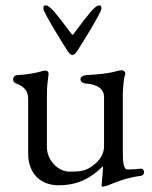

<svg xmlns="http://www.w3.org/2000/svg" viewBox="-20 -677 567 716"><path d="M247 -550C225 -580 194 -620 181 -635C173 -644 159 -657 151 -657C142 -657 142 -653 142 -644C142 -631 210 -521 230 -490C235 -482 242 -472 250 -472C258 -472 265 -482 270 -490C290 -521 358 -631 358 -644C358 -653 358 -657 349 -657C341 -657 328 -644 320 -635C307 -620 276 -580 254 -550C251 -546 250 -546 247 -550ZM434 -415C417 -415 402.9 -401.9 303 -397C299 -396.8 280 -394 280 -382C280 -368 298 -365 303 -365C323 -364 368 -356 368 -315V-132C368 -91 338 -68 323 -57C298 -38 273 -37 239 -37C196 -37 155 -80 155 -128V-323C155 -353 157 -369 161 -400C162 -410 156 -414 147 -414C141 -414 104 -399.2 44 -397C38.9 -396.8 29 -393 29 -380C29 -370 39 -366 42 -365C72 -353 85 -337 85 -308V-105C85 -27 134 14 199 14C261 14 312 -6 364 -57V-51C364 -34 359 2 359 15C359 18 358 19 362 19C368 19 382 15 386 13C415 1 451 -14 503 -21C508 -21 517 -24 517 -35C517 -47 507 -49 502 -48C492 -46 466 -45 456 -45C440 -45 438 -73 438 -114V-326C438 -342 442 -390 446 -397C451 -405 443 -415 434 -415Z"/></svg>

Font: EB Garamond 12
Style: Regular
Weight: 400
Version: Version 0.016+